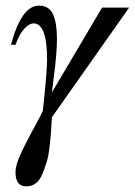

<svg xmlns="http://www.w3.org/2000/svg" viewBox="-20 -455 478 681"><path d="M438 -428 164 -39Q162 -5 161 11.5Q160 28 156 63.5Q152 99 146 118.5Q140 138 130.5 161.5Q121 185 106.5 195.5Q92 206 73 206Q35 206 35 156Q35 132 51.5 95Q68 58 95 9Q122 -40 132 -62Q147 -202 147 -243Q147 -372 99 -372Q84 -372 66 -353Q48 -334 35 -296H19Q56 -435 118 -435Q154 -435 168 -404.5Q182 -374 182 -317Q182 -289 179 -255Q176 -221 170.5 -179.5Q165 -138 164 -127L342 -428Z"/></svg>

Font: STIX MathJax Main
Style: Italic
Weight: 400
Italic angle: -16.33°
Designer: MicroPress Inc., with final additions and corrections provided by Coen Hoffman, Elsevier (retired)
Version: Version 1.1.1